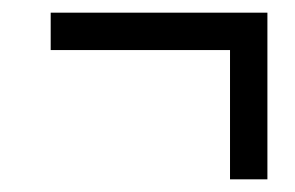

<svg xmlns="http://www.w3.org/2000/svg" viewBox="-20 -407 465 303"><path d="M343 -124V-328H60V-387H402V-124Z"/></svg>

Font: Noto Serif ExtraCondensed Medium
Style: Italic
Weight: 500
Width: 2
Italic angle: -12°
Designer: Monotype Design Team
Foundry: Monotype Imaging Inc.
Version: Version 2.013; ttfautohint (v1.8.4.7-5d5b)